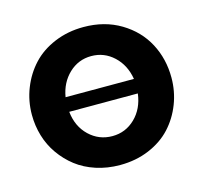

<svg xmlns="http://www.w3.org/2000/svg" viewBox="-84 -627 774 730"><g transform="rotate(-15 302.5 -261.5)"><path d="M303.2 -533.2Q385.7 -533.2 449 -495.4Q512.2 -457.5 544.7 -396.2Q577.1 -335 577.1 -261.2Q577.1 -207 558.1 -158Q539.1 -108.9 504.6 -71.5Q470.2 -34.2 418 -12.2Q365.7 9.8 303.2 9.8Q252.9 9.8 209 -4.6Q165 -19 132.3 -44.4Q99.6 -69.8 75.7 -103.8Q51.8 -137.7 39.8 -178Q27.8 -218.3 27.8 -261.2Q27.8 -315.9 47.4 -365.2Q66.9 -414.6 101.6 -451.9Q136.2 -489.3 188.7 -511.2Q241.2 -533.2 303.2 -533.2ZM168.9 -293H438Q428.7 -349.1 391.4 -384Q354 -418.9 303.2 -418.9Q252.4 -418.9 215.3 -383.8Q178.2 -348.6 168.9 -293ZM303.2 -104Q355.5 -104 393.1 -140.6Q430.7 -177.2 438 -235.8H168Q174.3 -176.8 212.4 -140.4Q250.5 -104 303.2 -104Z"/></g></svg>

Font: Rawline
Style: Bold
Weight: 700
Designer: Matt McInerney, Pablo Impallari, Rodrigo Fuenzalida
Foundry: Matt McInerney, Pablo Impallari, Rodrigo Fuenzalida
Version: Version 4.020;PS 004.020;hotconv 1.0.88;makeotf.lib2.5.64775